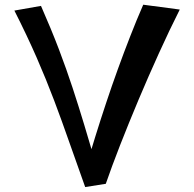

<svg xmlns="http://www.w3.org/2000/svg" viewBox="-20 -781 817 808"><path d="M338.5 6.2Q302.8 -92.8 271.8 -181.9Q240.8 -271 207.9 -358.1Q175 -445.2 134.6 -537.9Q94.2 -630.5 40.5 -736.5L152.5 -756.2Q195.5 -658.5 227.8 -573.8Q260 -489 285.6 -411Q311.2 -333 334.2 -256.6Q357.2 -180.2 381.5 -97.5L425.2 -7.5ZM425.2 -7.5 339.2 -66.5Q359.2 -135.8 381.2 -206.6Q403.2 -277.5 426.9 -348.6Q450.5 -419.8 475.9 -489.8Q501.2 -559.8 527.8 -627.8Q554.2 -695.8 582.8 -761.2L736.5 -740.8Q693.2 -655 648.8 -557Q604.2 -459 562.5 -359.8Q520.8 -260.5 485.2 -169.6Q449.8 -78.8 425.2 -7.5Z"/></svg>

Font: Marhey Light
Style: Regular
Weight: 300
Designer: Nur Syamsi & Bustanul Arifin
Foundry: Namelatype
Version: Version 1.000